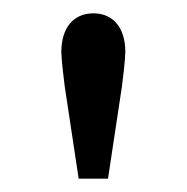

<svg xmlns="http://www.w3.org/2000/svg" viewBox="-20 -750 280 288"><path d="M72 -672C72 -662 76 -628 77 -621L98 -482H142L163 -621C164 -628 168 -662 168 -672C168 -708 150 -730 120 -730C90 -730 72 -708 72 -672Z"/></svg>

Font: Old Standard
Style: Bold
Weight: 700
Designer: Alexey Kryukov <alexios@thessalonica.org.ru>
Version: Version 2.0.2